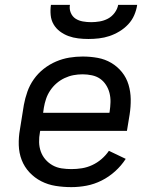

<svg xmlns="http://www.w3.org/2000/svg" viewBox="-20 -760 640 788"><path d="M273 8Q240 8 208.5 3Q177 -2 149.5 -16Q122 -30 101 -52.5Q80 -75 69 -103.5Q58 -132 57 -164.5Q56 -197 62 -230L78 -330Q83 -357 92.5 -384Q102 -411 119 -435Q136 -459 159.5 -477.5Q183 -496 210 -507.5Q237 -519 264.5 -523.5Q292 -528 319 -528Q351 -528 381 -522.5Q411 -517 436.5 -502Q462 -487 480.5 -464Q499 -441 507.5 -412.5Q516 -384 516.5 -353Q517 -322 512 -290L501 -223H145L144 -218Q140 -197 140.5 -176.5Q141 -156 147.5 -138Q154 -120 166.5 -105.5Q179 -91 196 -81.5Q213 -72 233 -69Q253 -66 273 -66Q295 -66 316.5 -69.5Q338 -73 358.5 -82.5Q379 -92 396.5 -107Q414 -122 427 -141L496 -108Q478 -80 452.5 -57Q427 -34 397 -19Q367 -4 335.5 2Q304 8 273 8ZM157 -297H429L430 -302Q433 -322 433.5 -341Q434 -360 429.5 -378Q425 -396 415 -411.5Q405 -427 390.5 -437Q376 -447 357 -451Q338 -455 319 -455Q300 -455 281.5 -451.5Q263 -448 245 -439.5Q227 -431 212 -418Q197 -405 186 -388.5Q175 -372 169 -354Q163 -336 160 -318ZM343 -600Q322 -600 301 -602.5Q280 -605 261 -612Q242 -619 226 -631Q210 -643 200 -660Q190 -677 188 -698Q186 -719 189 -740H267Q264 -723 270.5 -707.5Q277 -692 290 -683.5Q303 -675 320 -672Q337 -669 354 -669Q371 -669 389 -672Q407 -675 423 -683.5Q439 -692 450.5 -707.5Q462 -723 465 -740H543Q540 -719 531 -698Q522 -677 506 -660Q490 -643 470 -631Q450 -619 429 -612Q408 -605 386 -602.5Q364 -600 343 -600Z"/></svg>

Font: Iosevka Aile
Style: Italic
Weight: 400
Italic angle: -9°
Designer: Belleve Invis
Foundry: Belleve Invis
Version: Version 28.0.1; ttfautohint (v1.8.4)